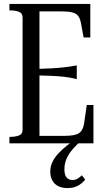

<svg xmlns="http://www.w3.org/2000/svg" viewBox="-20 -730 527 978"><path d="M456 -195V0H28V-33H34Q59 -33 77 -40Q95 -47 95 -69V-641Q95 -663 76.5 -670Q58 -677 34 -677H28V-710H440V-539H406L392 -614Q388 -636 378 -649Q368 -662 347.5 -667Q327 -672 294 -672H181V-38H308Q333 -38 351.5 -41Q370 -44 381 -51Q392 -58 398.5 -70Q405 -82 408 -99L422 -195ZM170 -379Q210 -380 244.5 -382Q279 -384 309.5 -387.5Q340 -391 371 -397V-327Q340 -335 309.5 -338.5Q279 -342 245 -343.5Q211 -345 170 -346ZM379 -29 397 -15Q371 6 353.5 26Q336 46 326 64Q316 82 312 99Q308 116 308 131Q308 162 319.5 174.5Q331 187 349 187Q364 187 376 179.5Q388 172 397 163L414 185Q399 204 377 216Q355 228 324 228Q281 228 258.5 205Q236 182 236 144Q236 119 246.5 96.5Q257 74 276 53Q295 32 321 11.5Q347 -9 379 -29Z"/></svg>

Font: Roboto Serif 120pt ExtraCondensed
Style: Regular
Weight: 400
Width: 2
Designer: Greg Gazdowicz
Foundry: Commercial Type
Version: Version 1.008